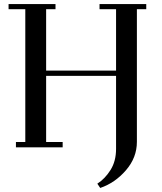

<svg xmlns="http://www.w3.org/2000/svg" viewBox="-20 -722 793 941"><path d="M22 -676.8V-702.1H252V-676.8H206.1V-376H548.8V-676.8H467.8V-702.1H696.8V-676.8H650.9V-26.9Q650.9 50.3 597.4 112.3Q543.9 174.3 471.2 199.2L457 178.2Q494.6 154.3 521.7 111.1Q548.8 67.9 548.8 7.8V-350.1H206.1V-25.9H287.1V0H58.1V-25.9H104V-676.8Z"/></svg>

Font: Dehuti Alt
Style: Bold
Weight: 700
Version: Version 1.2